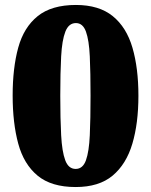

<svg xmlns="http://www.w3.org/2000/svg" viewBox="-20 -744 609 774"><path d="M285 10Q187 10 131.5 -36Q76 -82 53.5 -165Q31 -248 31 -359Q31 -470 53.5 -552Q76 -634 132 -679Q188 -724 286 -724Q379 -724 434.5 -679Q490 -634 514 -551.5Q538 -469 538 -358Q538 -247 513.5 -164.5Q489 -82 434 -36Q379 10 285 10ZM285 -63Q314 -63 326.5 -98Q339 -133 342 -199Q345 -265 345 -358Q345 -451 342 -516.5Q339 -582 326.5 -616.5Q314 -651 286 -651Q257 -651 243.5 -616.5Q230 -582 226.5 -516.5Q223 -451 223 -358Q223 -265 226.5 -199Q230 -133 243 -98Q256 -63 285 -63Z"/></svg>

Font: Noto Serif Khmer Black
Style: Regular
Weight: 900
Version: Version 2.003